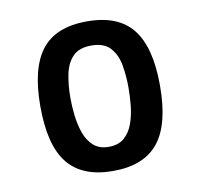

<svg xmlns="http://www.w3.org/2000/svg" viewBox="-62 -545 644 618"><g transform="rotate(-10 260.5 -235.5)"><path d="M260 9Q160 9 112.5 -50Q65 -109 65 -236Q65 -361 111.5 -420.5Q158 -480 260 -480Q362 -480 409 -420.5Q456 -361 456 -236Q456 -109 408.5 -50Q361 9 260 9ZM260 -70Q292 -70 311 -87Q330 -104 339.5 -131Q349 -158 352 -188.5Q355 -219 355 -247Q355 -284 349 -319.5Q343 -355 322.5 -378Q302 -401 260 -401Q220 -401 199.5 -379.5Q179 -358 172 -322.5Q165 -287 165 -246Q165 -219 168.5 -188.5Q172 -158 181.5 -131Q191 -104 210 -87Q229 -70 260 -70Z"/></g></svg>

Font: El Messiri Medium
Style: Regular
Weight: 500
Designer: Mohamed Gaber
Foundry: Kief Type Foundry
Version: Version 2.020; ttfautohint (v1.8.3)